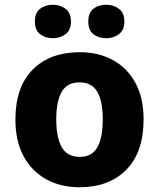

<svg xmlns="http://www.w3.org/2000/svg" viewBox="-20 -779 670 809"><path d="M585 -276Q585 -138 512.5 -64Q440 10 314 10Q236 10 175 -23.5Q114 -57 79.5 -120.5Q45 -184 45 -276Q45 -412 117.5 -485.5Q190 -559 317 -559Q395 -559 455.5 -526Q516 -493 550.5 -430Q585 -367 585 -276ZM217 -276Q217 -200 240 -159Q263 -118 316 -118Q368 -118 390.5 -159Q413 -200 413 -276Q413 -352 390 -392Q367 -432 315 -432Q263 -432 240 -392Q217 -352 217 -276ZM127 -688Q127 -725 149 -742Q171 -759 203 -759Q233 -759 256 -742Q279 -725 279 -688Q279 -652 256 -635Q233 -618 203 -618Q171 -618 149 -635Q127 -652 127 -688ZM352 -688Q352 -725 373.5 -742Q395 -759 428 -759Q458 -759 481 -742Q504 -725 504 -688Q504 -652 481 -635Q458 -618 428 -618Q395 -618 373.5 -635Q352 -652 352 -688Z"/></svg>

Font: Noto Sans Lao Looped ExtraBold
Style: Regular
Weight: 800
Designer: Mark Frömberg, Ben Mitchell
Foundry: The Fontpad Ltd
Version: Version 1.002; ttfautohint (v1.8.4.7-5d5b)